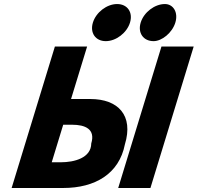

<svg xmlns="http://www.w3.org/2000/svg" viewBox="-20 -933 980 952"><path d="M560.7 -913C509.7 -913 456.2 -872 440.6 -821C425 -770 453.5 -729 504.5 -729C555.5 -729 609 -770 624.6 -821C640.2 -872 611.7 -913 560.7 -913ZM797.7 -913C746.7 -913 693.2 -872 677.6 -821C662 -770 690.5 -729 741.5 -729C782.6 -729 833.8 -770 849.4 -821C865 -872 838.8 -913 797.7 -913ZM940.3 -702.1H780.5L566.1 -0.9H725.9ZM37.7 -0.9 252.1 -702.1H411.9L332.3 -442H428.4C565.2 -442 643.4 -361.3 599.2 -216.8C570.6 -71.4 451.8 -0.9 293.5 -0.9ZM293.4 -314.5 236.5 -128.4H281.5C348.3 -128.4 431.8 -149.6 432.5 -221.9C454.3 -293.3 401.3 -314.5 338.4 -314.5Z"/></svg>

Font: Hussar
Style: BdSuprConOblThree
Weight: 700
Foundry: Cannot Into Space Fonts
Version: Version 2.00